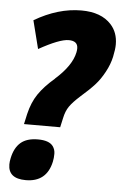

<svg xmlns="http://www.w3.org/2000/svg" viewBox="-53 -762 523 813"><g transform="rotate(5 208.5 -356.0)"><path d="M260.3 -723.6Q344.7 -723.6 387.2 -676.8Q417.5 -643.6 417.5 -592.8Q417.5 -572.3 410.6 -540Q403.8 -507.8 385.7 -474.4Q367.7 -440.9 345.9 -417Q324.2 -393.1 286.1 -359.9Q256.3 -333 242.4 -313Q228.5 -293 222.2 -262.7L213.4 -223.1H59.6L69.3 -267.1Q81.1 -316.9 105.2 -352.5Q129.4 -388.2 173.8 -426.3H173.3Q242.7 -487.8 254.4 -544.9Q256.3 -554.2 256.3 -562Q256.3 -593.8 217.5 -593.8Q178.7 -593.8 91.3 -544.9L61 -664.6Q161.1 -723.6 260.3 -723.6ZM188.5 -141.1Q198.7 -127 198.7 -108.9Q198.7 -90.8 195.3 -75.2Q176.3 12.7 87.4 12.7Q12.7 12.7 12.7 -47.9Q12.7 -60.1 16.1 -75.2Q25.4 -119.1 51.3 -141.4Q77.1 -163.6 124.5 -163.6Q171.9 -163.6 188.5 -141.1Z"/></g></svg>

Font: Open Sans Hebrew Condensed Extra Bold
Style: Italic
Weight: 800
Width: 3
Italic angle: -12°
Foundry: Ascender Corporation, Yanek Iontef
Version: Version 2.001;PS 002.001;hotconv 1.0.70;makeotf.lib2.5.58329